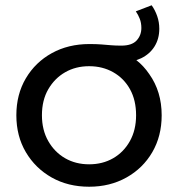

<svg xmlns="http://www.w3.org/2000/svg" viewBox="-20 -702 675 728"><path d="M318 6Q238 6 176 -29Q114 -64 78 -125Q42 -186 42 -265Q42 -344 78 -405Q114 -466 176.5 -500.5Q239 -535 319 -535Q346 -535 364.5 -533.5Q383 -532 400.5 -530.5Q418 -529 440 -529Q480 -529 498 -548.5Q516 -568 516 -596Q516 -615 510 -630.5Q504 -646 495 -659L555 -682Q568 -664 576 -641Q584 -618 584 -593Q584 -555 566 -526Q548 -497 515 -481Q506 -477 497 -474Q525 -452 546 -421Q593 -355 593 -265Q593 -186 557.5 -125Q522 -64 459.5 -29Q397 6 318 6ZM318 -79Q369 -79 409 -102Q449 -125 472.5 -167Q496 -209 496 -265Q496 -322 473 -363.5Q450 -405 409.5 -428Q369 -451 318 -451Q267 -451 227 -428Q187 -405 163 -363.5Q139 -322 139 -265Q139 -209 163 -167Q187 -125 227 -102Q267 -79 318 -79Z"/></svg>

Font: Montserrat Z Med
Style: Regular
Weight: 500
Designer: Julieta Ulanovsky
Foundry: Julieta Ulanovsky
Version: Version 8.000